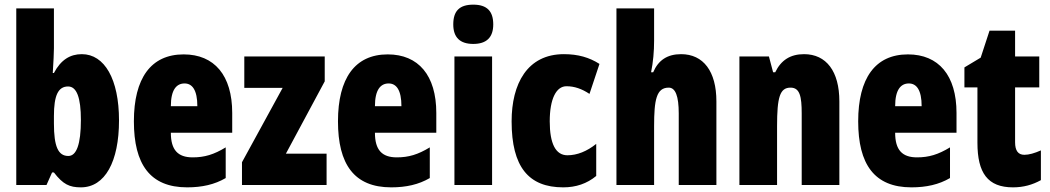

<svg xmlns="http://www.w3.org/2000/svg" viewBox="-20 -796 4516 826"><path d="M212 -588V-760H50V0H180L204 -54H212C251 -3 279 10 328 10C432 10 492 -101 492 -278C492 -455 430 -563 332 -563C282 -563 242 -539 212 -482H207C210 -532 212 -567 212 -588ZM273 -424C310 -424 328 -376 328 -280C328 -175 309 -125 274 -125C230 -125 212 -166 212 -265V-297C212 -385 230 -424 273 -424Z M770 -562C629 -562 556 -459 556 -274C556 -90 625 10 785 10C849 10 903 -2 951 -30V-162C900 -131 860 -119 809 -119C745 -119 715 -151 715 -225H979V-310C979 -472 902 -562 770 -562ZM774 -437C807 -437 829 -409 829 -339H715C715 -411 740 -437 774 -437Z M1385 0V-135H1210L1377 -446V-553H1031V-418H1196L1021 -98V0Z M1648 -562C1507 -562 1434 -459 1434 -274C1434 -90 1503 10 1663 10C1727 10 1781 -2 1829 -30V-162C1778 -131 1738 -119 1687 -119C1623 -119 1593 -151 1593 -225H1857V-310C1857 -472 1780 -562 1648 -562ZM1652 -437C1685 -437 1707 -409 1707 -339H1593C1593 -411 1618 -437 1652 -437Z M2016 -776C1956 -776 1930 -748 1930 -691C1930 -635 1959 -607 2016 -607C2073 -607 2102 -635 2102 -691C2102 -747 2076 -776 2016 -776ZM2097 -553H1935V0H2097Z M2403 10C2458 10 2505 -6 2545 -39V-177C2505 -145 2463 -128 2421 -128C2371 -128 2345 -177 2345 -274C2345 -371 2373 -425 2417 -425C2451 -425 2483 -414 2516 -392L2559 -521C2515 -549 2467 -563 2406 -563C2248 -563 2181 -435 2181 -274C2181 -78 2254 10 2403 10Z M2794 -621V-760H2632V0H2794V-253C2794 -367 2804 -419 2857 -419C2886 -419 2900 -382 2900 -308V0H3062V-360C3062 -489 3006 -563 2910 -563C2851 -563 2812 -537 2790 -485H2781C2790 -529 2794 -575 2794 -621Z M3439 -563C3380 -563 3340 -537 3315 -485H3306L3288 -553H3161V0H3323V-253C3323 -378 3335 -419 3381 -419C3421 -419 3429 -381 3429 -308V0H3591V-360C3591 -489 3535 -563 3439 -563Z M3886 -562C3745 -562 3672 -459 3672 -274C3672 -90 3741 10 3901 10C3965 10 4019 -2 4067 -30V-162C4016 -131 3976 -119 3925 -119C3861 -119 3831 -151 3831 -225H4095V-310C4095 -472 4018 -562 3886 -562ZM3890 -437C3923 -437 3945 -409 3945 -339H3831C3831 -411 3856 -437 3890 -437Z M4387 -130C4360 -130 4347 -148 4347 -184V-420H4451V-553H4347V-664H4237L4199 -548L4129 -506V-420H4185V-182C4185 -52 4229 10 4338 10C4383 10 4422 -1 4458 -21V-149C4431 -137 4407 -130 4387 -130Z"/></svg>

Font: Noto Sans Lao ExtraCondensed Black
Style: Regular
Weight: 900
Width: 2
Designer: Monotype Design Team
Foundry: Monotype Imaging Inc.
Version: Version 2.003